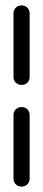

<svg xmlns="http://www.w3.org/2000/svg" viewBox="-20 -662 160 712"><path d="M90 -377Q90 -364 81.5 -355.5Q73 -347 60 -347Q47 -347 38.5 -355.5Q30 -364 30 -377V-612Q30 -625 38.5 -633.5Q47 -642 60 -642Q73 -642 81.5 -633.5Q90 -625 90 -612ZM90 0Q90 13 81.5 21.5Q73 30 60 30Q47 30 38.5 21.5Q30 13 30 0V-235Q30 -248 38.5 -256.5Q47 -265 60 -265Q73 -265 81.5 -256.5Q90 -248 90 -235Z"/></svg>

Font: Beon
Style: Medium
Weight: 500
Designer: BSozoo
Foundry: BSozoo
Version: Version 001.000